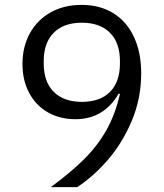

<svg xmlns="http://www.w3.org/2000/svg" viewBox="-20 -766 670 786"><path d="M188 0Q271 -61 325.5 -115.5Q380 -170 416 -234Q452 -298 471 -381L466 -383Q405 -278 289 -278Q226 -278 177 -305.5Q128 -333 100 -384.5Q72 -436 72 -504Q72 -575 102.5 -630Q133 -685 187.5 -715.5Q242 -746 314 -746Q389 -746 444 -712Q499 -678 528.5 -614.5Q558 -551 558 -466Q558 -363 519.5 -271.5Q481 -180 421 -111Q361 -42 296 0ZM471 -506V-516Q471 -591 430 -632Q389 -673 315 -673Q241 -673 200 -632Q159 -591 159 -516V-506Q159 -431 200 -390Q241 -349 315 -349Q390 -349 430.5 -390Q471 -431 471 -506Z"/></svg>

Font: IBM Plex Sans JP
Style: Regular
Weight: 400
Designer: Mike Abbink; Paul van der Laan; Pieter van Rosmalen; Wujin Sim; Yejin Wi; Jinhee Kim; Boomi Park; Yona Kim; Kichan Ma
Foundry: Sandoll Inc.
Version: Version 1.000